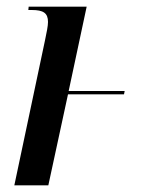

<svg xmlns="http://www.w3.org/2000/svg" viewBox="-20 -556 439 576"><path d="M115 -435 23 0H125L184 -273H352L354 -283H186L240 -536H66L65 -526H75C110 -526 124 -517 124 -490C124 -478 120 -459 115 -435Z"/></svg>

Font: Noto Serif Display Condensed Medium
Style: Italic
Weight: 500
Width: 3
Italic angle: -12°
Designer: Monotype Design Team
Foundry: Monotype Imaging Inc.
Version: Version 2.009